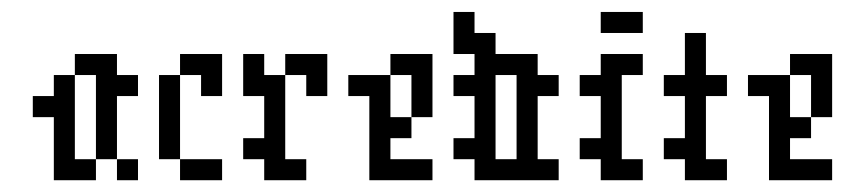

<svg xmlns="http://www.w3.org/2000/svg" viewBox="-20 -306 1433 326"><path d="M71.4 -107.1V0H142.9V-35.7H107.1V-178.6H71.4V-142.9H35.7V-107.1ZM178.6 -35.7V-142.9H214.3V-178.6H178.6V-214.3H107.1V-178.6H142.9V-35.7ZM178.6 -35.7V0H214.3V-35.7Z M285.7 -35.7V-178.6H250V-35.7ZM285.7 -35.7V0H357.1V-35.7ZM285.7 -214.3V-178.6H321.4V-142.9H357.1V-214.3Z M428.6 -35.7V0H500V-35.7H464.3V-178.6H428.6V-214.3H392.9V-142.9H428.6V-71.4H392.9V-35.7ZM535.7 -214.3H464.3V-178.6H500V-142.9H535.7Z M607.1 -142.9V0H714.3V-35.7H642.9V-71.4H678.6V-107.1H642.9V-178.6H571.4V-142.9ZM642.9 -214.3V-178.6H678.6V-107.1H714.3V-214.3Z M857.1 -178.6V-35.7H821.4V-178.6ZM785.7 -71.4H750V-35.7H785.7V0H928.6V-35.7H892.9V-142.9H928.6V-178.6H892.9V-214.3H821.4V-250H785.7V-285.7H750V-214.3H785.7V-178.6H750V-142.9H785.7Z M1000 -178.6H964.3V-142.9H1000V-71.4H964.3V-35.7H1000V0H1071.4V-35.7H1035.7V-178.6H1071.4V-214.3H1000ZM1000 -285.7V-250H1071.4V-285.7Z M1142.9 -178.6H1107.1V-142.9H1142.9V-71.4H1107.1V-35.7H1142.9V0H1214.3V-35.7H1178.6V-142.9H1214.3V-178.6H1178.6V-250H1142.9Z M1285.7 -142.9V0H1392.9V-35.7H1321.4V-71.4H1357.1V-107.1H1321.4V-178.6H1250V-142.9ZM1321.4 -214.3V-178.6H1357.1V-107.1H1392.9V-214.3Z"/></svg>

Font: Gossip Low Pixel
Style: Regular
Weight: 500
Width: 3
Designer: Deborah Khodanovich
Version: Version 1.001;Glyphs 3.3.1 (3343)